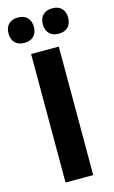

<svg xmlns="http://www.w3.org/2000/svg" viewBox="-146 -888 558 938"><g transform="rotate(-15 133.0 -419.5)"><path d="M46.7 -710.8C88.3 -710.8 110.8 -736.7 110.8 -775C110.8 -813.3 88.3 -839.2 46.7 -839.2C4.2 -839.2 -17.5 -813.3 -17.5 -775C-17.5 -736.7 4.2 -710.8 46.7 -710.8ZM220 -710.8C262.5 -710.8 284.2 -736.7 284.2 -775C284.2 -813.3 262.5 -839.2 220 -839.2C178.3 -839.2 155.8 -813.3 155.8 -775C155.8 -736.7 178.3 -710.8 220 -710.8ZM203.3 0V-650H63.3V0Z"/></g></svg>

Font: Familjen Grotesk
Style: Bold
Weight: 700
Designer: Anders Wikstroem, Jonas Baeckman, Matilda Gysing, Kristian Moeller
Foundry: Familjen STHLM AB
Version: Version 2.000